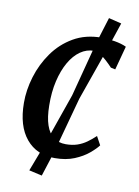

<svg xmlns="http://www.w3.org/2000/svg" viewBox="-86 -717 631 874"><g transform="rotate(10 230.0 -280.5)"><path d="M213 10Q129 10 80.5 -48.5Q32 -107 31.5 -213.5Q31 -272.5 49.8 -334.5Q68.5 -396.5 105.8 -449.2Q143 -502 199 -534.5Q255 -567 329 -567Q357 -567 389.5 -561.5Q422 -556 444 -545.5L414.5 -435.5L393.5 -440Q381 -453.5 365.5 -467.8Q350 -482 334.2 -492Q318.5 -502 304.5 -502Q271 -502 242 -481.8Q213 -461.5 191.5 -424Q170 -386.5 158 -335.2Q146 -284 147 -222Q147.5 -167 159.8 -131.2Q172 -95.5 195 -78.2Q218 -61 251 -61Q281.5 -61 304.8 -69Q328 -77 347.5 -91Q367 -105 385.5 -122.5L407 -83Q394.5 -66 368.2 -44Q342 -22 303.2 -6Q264.5 10 213 10ZM169 98.5 109 85 152 -28 242 -285.5 308.5 -539.5 346 -660.5 405 -646 366.5 -531 276.5 -275.5 206 -16.5Z"/></g></svg>

Font: Merriweather 20pt Medium
Style: Italic
Weight: 500
Italic angle: -7.8°
Version: Version 2.101